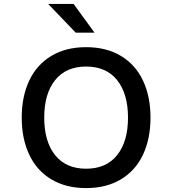

<svg xmlns="http://www.w3.org/2000/svg" viewBox="-20 -949 880 981"><path d="M91 -348Q91 -456 129.5 -537.5Q168 -619 242.5 -663.5Q317 -708 420 -708Q523 -708 597.5 -663.5Q672 -619 710.5 -537.5Q749 -456 749 -348Q749 -240 710.5 -158.5Q672 -77 597.5 -32.5Q523 12 420 12Q317 12 242.5 -32.5Q168 -77 129.5 -158.5Q91 -240 91 -348ZM634 -348Q634 -470 578.5 -539.5Q523 -609 420 -609Q317 -609 261.5 -539.5Q206 -470 206 -348Q206 -226 261.5 -156.5Q317 -87 420 -87Q523 -87 578.5 -156.5Q634 -226 634 -348ZM367 -782 226 -929H356L463 -782Z"/></svg>

Font: Amiko SemiBold
Style: Regular
Weight: 600
Designer: Pablo Impallari, Rodrigo Fuenzalida, Andres Torresi
Foundry: Impallari Type
Version: Version 1.001; ttfautohint (v1.3)